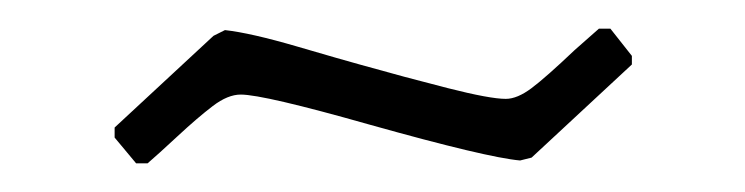

<svg xmlns="http://www.w3.org/2000/svg" viewBox="-20 -333 520 134"><path d="M83 -219H75L60 -237V-244L129 -308L137 -312Q155 -310 187.5 -300.5Q220 -291 231 -288Q263 -279 292.5 -271.5Q322 -264 333 -264Q341 -264 351 -271.5Q361 -279 381 -298L398 -313H406L421 -294V-288L351 -223L343 -221Q320 -223 238 -246Q164 -267 148 -267Q139 -267 128.5 -259Q118 -251 104 -238Q90 -225 83 -219Z"/></svg>

Font: t
Style: Regular
Weight: 300
Designer: Juan Pablo del Peral
Foundry: Huerta Tipografica
Version: Version 2.004; ttfautohint (v1.8.1)